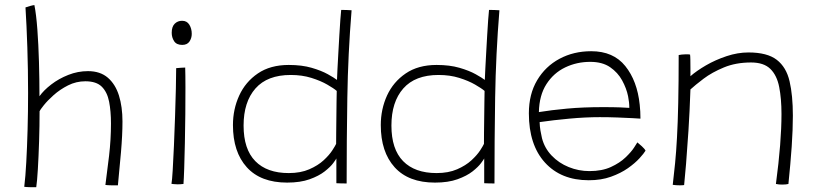

<svg xmlns="http://www.w3.org/2000/svg" viewBox="-20 -742 3324 776"><path d="M126.5 14.5H101Q95.5 14.5 88.2 14Q81 13.5 78 13Q83 -27 86.2 -86.8Q89.5 -146.5 91.5 -218.2Q93.5 -290 93.5 -366.5Q93.5 -459.5 90.5 -550.2Q87.5 -641 83 -712Q90 -714.5 101.5 -717.8Q113 -721 119 -721.5Q126.5 -684 131 -623.2Q135.5 -562.5 137.5 -491.8Q139.5 -421 139.5 -353Q156.5 -377 187 -400.5Q217.5 -424 256 -439.2Q294.5 -454.5 335.5 -454.5Q385 -454.5 415.8 -428Q446.5 -401.5 460.8 -355.8Q475 -310 475 -251Q475 -197.5 469 -127.2Q463 -57 456.5 7H430.5Q423.5 7 416.5 6.5Q409.5 6 406 5.5Q413 -46 420.8 -112.2Q428.5 -178.5 428.5 -242.5Q428.5 -292.5 421 -331Q413.5 -369.5 391.5 -391.5Q369.5 -413.5 325 -413.5Q288 -413.5 255.2 -397Q222.5 -380.5 197 -357.8Q171.5 -335 156.5 -316Q141.5 -297 140 -292.5Q140 -233.5 138 -171Q136 -108.5 133 -58.2Q130 -8 126.5 14.5Z M716.5 -560.5Q693.5 -560.5 683.8 -575.5Q674 -590.5 674 -609.5Q674 -634 686 -646Q698 -658 716 -658Q735.5 -658 745.2 -642.2Q755 -626.5 755 -605Q755 -588 745.8 -574.2Q736.5 -560.5 716.5 -560.5ZM721.5 1.5Q708 3 698 3Q689.5 3 683.2 2.2Q677 1.5 673 1Q675.5 -12 678 -53.8Q680.5 -95.5 683 -152.8Q685.5 -210 687.5 -270.8Q689.5 -331.5 690.8 -383.8Q692 -436 692 -466.5Q694.5 -467 709.2 -468Q724 -469 728.5 -469Q729 -457.5 729.2 -436.2Q729.5 -415 729.5 -388Q729.5 -340.5 729 -281.2Q728.5 -222 727.2 -164Q726 -106 724.5 -61.2Q723 -16.5 721.5 1.5Z M1339.5 -1.5V-101.5Q1338 -98 1326.8 -82.8Q1315.5 -67.5 1292.2 -49.2Q1269 -31 1231.5 -17.5Q1194 -4 1140.5 -4Q1033.5 -4 977.5 -66Q921.5 -128 921.5 -236.5Q921.5 -300.5 946.8 -355.8Q972 -411 1022.2 -445.2Q1072.5 -479.5 1147 -479.5Q1200 -479.5 1239.5 -468Q1279 -456.5 1305 -442Q1331 -427.5 1342 -419Q1342.5 -435 1344 -464.2Q1345.5 -493.5 1347.5 -528.8Q1349.5 -564 1351.5 -599Q1353.5 -634 1355.5 -661.5Q1357.5 -689 1359 -702Q1370 -702 1382.2 -701.5Q1394.5 -701 1401 -700.5Q1386.5 -523 1383.8 -347Q1381 -171 1381 -0.5Q1374.5 -0.5 1358.5 -0.8Q1342.5 -1 1339.5 -1.5ZM1147 -42.5Q1195 -42.5 1230 -57.8Q1265 -73 1288 -94.2Q1311 -115.5 1323.2 -134.5Q1335.5 -153.5 1338.5 -160.5Q1338.5 -174 1338.8 -203.8Q1339 -233.5 1339.5 -268Q1340 -302.5 1340.2 -332Q1340.5 -361.5 1341 -374.5Q1329 -385 1302.5 -400.2Q1276 -415.5 1238.5 -427.2Q1201 -439 1155 -439Q1060.5 -439 1012.5 -384.5Q964.5 -330 964.5 -234.5Q964.5 -139 1011.8 -90.8Q1059 -42.5 1147 -42.5Z M1937 -1.5V-101.5Q1935.5 -98 1924.2 -82.8Q1913 -67.5 1889.8 -49.2Q1866.5 -31 1829 -17.5Q1791.5 -4 1738 -4Q1631 -4 1575 -66Q1519 -128 1519 -236.5Q1519 -300.5 1544.2 -355.8Q1569.5 -411 1619.8 -445.2Q1670 -479.5 1744.5 -479.5Q1797.5 -479.5 1837 -468Q1876.5 -456.5 1902.5 -442Q1928.5 -427.5 1939.5 -419Q1940 -435 1941.5 -464.2Q1943 -493.5 1945 -528.8Q1947 -564 1949 -599Q1951 -634 1953 -661.5Q1955 -689 1956.5 -702Q1967.5 -702 1979.8 -701.5Q1992 -701 1998.5 -700.5Q1984 -523 1981.2 -347Q1978.5 -171 1978.5 -0.5Q1972 -0.5 1956 -0.8Q1940 -1 1937 -1.5ZM1744.5 -42.5Q1792.5 -42.5 1827.5 -57.8Q1862.5 -73 1885.5 -94.2Q1908.5 -115.5 1920.8 -134.5Q1933 -153.5 1936 -160.5Q1936 -174 1936.2 -203.8Q1936.5 -233.5 1937 -268Q1937.5 -302.5 1937.8 -332Q1938 -361.5 1938.5 -374.5Q1926.5 -385 1900 -400.2Q1873.5 -415.5 1836 -427.2Q1798.5 -439 1752.5 -439Q1658 -439 1610 -384.5Q1562 -330 1562 -234.5Q1562 -139 1609.2 -90.8Q1656.5 -42.5 1744.5 -42.5Z M2589 -133Q2582.5 -122 2564.5 -102.2Q2546.5 -82.5 2517.8 -62.2Q2489 -42 2449.5 -27.8Q2410 -13.5 2359.5 -13.5Q2247.5 -13.5 2182.5 -85Q2117.5 -156.5 2117.5 -284Q2117.5 -361.5 2151 -417.8Q2184.5 -474 2241.5 -504.5Q2298.5 -535 2369.5 -535Q2459 -535 2507.2 -475Q2555.5 -415 2565.5 -319Q2568.5 -292 2568.5 -262.5Q2561.5 -263 2535.8 -264.5Q2510 -266 2474.8 -267.2Q2439.5 -268.5 2404 -268.5Q2346.5 -268.5 2281.2 -262.5Q2216 -256.5 2161 -248.5Q2161.5 -231 2164.2 -214.8Q2167 -198.5 2170.5 -183.5Q2181 -143 2209.8 -113Q2238.5 -83 2278.5 -66.8Q2318.5 -50.5 2362.5 -50.5Q2413 -50.5 2449 -67Q2485 -83.5 2508.2 -105.8Q2531.5 -128 2543 -146Q2554.5 -164 2556 -166.5Q2562.5 -161.5 2574.2 -150.8Q2586 -140 2589 -133ZM2158 -289Q2207 -297 2271.5 -303Q2336 -309 2417.5 -309Q2459 -309 2485.8 -308Q2512.5 -307 2523.5 -306Q2523.5 -328.5 2518.5 -353Q2512 -385 2494.5 -417Q2477 -449 2445.8 -470.5Q2414.5 -492 2365.5 -492Q2311 -492 2264.2 -469.5Q2217.5 -447 2188.5 -402Q2159.5 -357 2158 -289Z M2745 6Q2741 6.5 2736.2 6.8Q2731.5 7 2727 7Q2720 7 2712.5 6.5Q2705 6 2699 5Q2704 -37 2708.5 -82.5Q2713 -128 2716.2 -186.8Q2719.5 -245.5 2721.2 -326.2Q2723 -407 2723 -519.5Q2728.5 -520.5 2735.5 -521.5Q2742.5 -522.5 2751.5 -522.5Q2755.5 -522.5 2760.5 -522.5Q2765.5 -522.5 2769 -521.5Q2770 -515.5 2770.2 -500Q2770.5 -484.5 2770.5 -466.2Q2770.5 -448 2770.5 -434Q2795 -455.5 2833.2 -477.8Q2871.5 -500 2916.5 -515Q2961.5 -530 3005 -530Q3081 -530 3119.5 -500.2Q3158 -470.5 3171.2 -413.5Q3184.5 -356.5 3184.5 -274.5Q3184.5 -219 3179.8 -149.8Q3175 -80.5 3166.5 1.5Q3158 4 3141 4Q3135 4 3128.8 3.5Q3122.5 3 3116 1.5Q3127.5 -84.5 3133 -155Q3138.5 -225.5 3138.5 -281Q3138.5 -343.5 3129.2 -390.5Q3120 -437.5 3093.5 -463.5Q3067 -489.5 3015.5 -489.5Q2954 -489.5 2905.8 -469.5Q2857.5 -449.5 2823.5 -423.8Q2789.5 -398 2770.5 -380.5Q2767.5 -291 2762.5 -213.8Q2757.5 -136.5 2752.8 -79.5Q2748 -22.5 2745 6Z"/></svg>

Font: Grandstander Thin
Style: Regular
Weight: 100
Designer: Tyler Finck
Foundry: Etcetera Type Co
Version: Version 1.200; ttfautohint (v1.8.3)